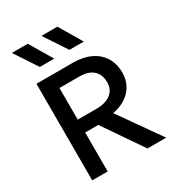

<svg xmlns="http://www.w3.org/2000/svg" viewBox="-219 -1075 1102 1205"><g transform="rotate(-30 332.0 -472.5)"><path d="M91.2 0V-700H355.7Q428.3 -700 481.8 -674.8Q535.2 -649.6 564.2 -603.1Q593.3 -556.5 593.3 -492.6Q593.3 -440.4 571.1 -400.5Q548.9 -360.6 509 -334.8Q469.2 -309.1 416.3 -299.8L627.4 0H491.9L298.4 -282.2H203.2V0ZM203.2 -375.6H337.2Q404.9 -375.6 442.8 -404.5Q480.6 -433.4 480.6 -487.4Q480.6 -543.1 446.7 -573.9Q412.8 -604.8 345.1 -604.8H203.2ZM481.2 -780.9H376.9L268.8 -944.8H384.2ZM266.8 -780.9H162.6L54.4 -944.8H169.6Z"/></g></svg>

Font: Geologica-Sharp
Style: Regular
Weight: 100
Designer: Sindre Bremnes, Frode Helland
Foundry: Monokrom Skriftforlag AS
Version: Version 1.010;gftools[0.9.28]